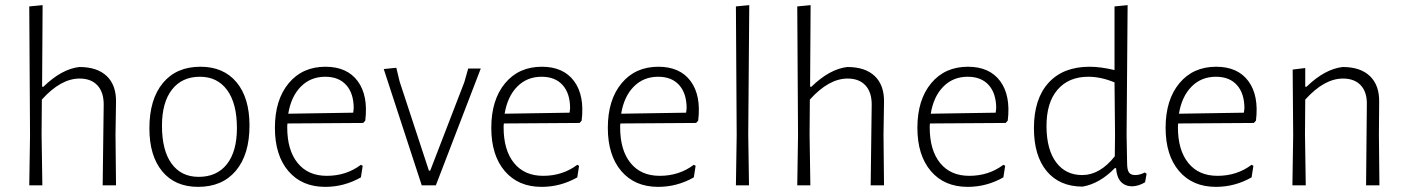

<svg xmlns="http://www.w3.org/2000/svg" viewBox="-20 -722 5475 748"><path d="M289 -461Q359 -461 396 -425.5Q433 -390 432 -325L430 -197L432 0H380L384 -315Q384 -363 359.5 -389.5Q335 -416 290 -416Q217 -416 143 -334L142 -198L145 0H94L97 -195L94 -697L146 -702L144 -384H149Q220 -453 289 -461Z M761 -462Q851 -462 901.5 -401.5Q952 -341 952 -233Q952 -120 899 -57Q846 6 752 6Q662 6 612 -54.5Q562 -115 562 -222Q562 -335 614.5 -398.5Q667 -462 761 -462ZM759 -423Q689 -423 650 -373Q611 -323 611 -232Q611 -136 648.5 -84.5Q686 -33 754 -33Q825 -33 864 -82.5Q903 -132 903 -223Q903 -319 865 -371Q827 -423 759 -423Z M1247 6Q1156 6 1103.5 -55.5Q1051 -117 1051 -224Q1051 -333 1104.5 -397.5Q1158 -462 1248 -462Q1332 -462 1373.5 -406Q1415 -350 1403 -252L1395 -243L1100 -241Q1099 -236 1099 -226Q1099 -137 1139.5 -87Q1180 -37 1253 -37Q1329 -37 1386 -80L1393 -76L1386 -31Q1321 6 1247 6ZM1247 -423Q1190 -423 1152 -384.5Q1114 -346 1103 -279L1356 -283L1358 -300Q1358 -358 1329 -390.5Q1300 -423 1247 -423Z M1524 -458 1537 -404 1651 -57H1656L1789 -402L1804 -455H1853L1678 0H1623L1475 -453Z M2090 6Q1999 6 1946.5 -55.5Q1894 -117 1894 -224Q1894 -333 1947.5 -397.5Q2001 -462 2091 -462Q2175 -462 2216.5 -406Q2258 -350 2246 -252L2238 -243L1943 -241Q1942 -236 1942 -226Q1942 -137 1982.5 -87Q2023 -37 2096 -37Q2172 -37 2229 -80L2236 -76L2229 -31Q2164 6 2090 6ZM2090 -423Q2033 -423 1995 -384.5Q1957 -346 1946 -279L2199 -283L2201 -300Q2201 -358 2172 -390.5Q2143 -423 2090 -423Z M2544 6Q2453 6 2400.5 -55.5Q2348 -117 2348 -224Q2348 -333 2401.5 -397.5Q2455 -462 2545 -462Q2629 -462 2670.5 -406Q2712 -350 2700 -252L2692 -243L2397 -241Q2396 -236 2396 -226Q2396 -137 2436.5 -87Q2477 -37 2550 -37Q2626 -37 2683 -80L2690 -76L2683 -31Q2618 6 2544 6ZM2544 -423Q2487 -423 2449 -384.5Q2411 -346 2400 -279L2653 -283L2655 -300Q2655 -358 2626 -390.5Q2597 -423 2544 -423Z M2899 -702 2895 -198 2898 0H2847L2850 -195L2847 -697Z M3281 -461Q3351 -461 3388 -425.5Q3425 -390 3424 -325L3422 -197L3424 0H3372L3376 -315Q3376 -363 3351.5 -389.5Q3327 -416 3282 -416Q3209 -416 3135 -334L3134 -198L3137 0H3086L3089 -195L3086 -697L3138 -702L3136 -384H3141Q3212 -453 3281 -461Z M3750 6Q3659 6 3606.5 -55.5Q3554 -117 3554 -224Q3554 -333 3607.5 -397.5Q3661 -462 3751 -462Q3835 -462 3876.5 -406Q3918 -350 3906 -252L3898 -243L3603 -241Q3602 -236 3602 -226Q3602 -137 3642.5 -87Q3683 -37 3756 -37Q3832 -37 3889 -80L3896 -76L3889 -31Q3824 6 3750 6ZM3750 -423Q3693 -423 3655 -384.5Q3617 -346 3606 -279L3859 -283L3861 -300Q3861 -358 3832 -390.5Q3803 -423 3750 -423Z M4373 -702 4369 -198 4371 -87Q4371 -61 4378 -50.5Q4385 -40 4403 -40Q4420 -40 4440 -50L4447 -45L4441 -12Q4417 3 4390 4Q4333 2 4328 -67H4323Q4265 -7 4198 5Q4108 5 4058 -55Q4008 -115 4008 -223Q4008 -337 4065 -399.5Q4122 -462 4225 -462Q4268 -462 4322 -449V-697ZM4220 -423Q4143 -423 4099.5 -372Q4056 -321 4057 -227Q4058 -138 4095 -89Q4132 -40 4196 -40Q4265 -40 4323 -113L4324 -194L4322 -401Q4269 -423 4220 -423Z M4717 6Q4626 6 4573.5 -55.5Q4521 -117 4521 -224Q4521 -333 4574.5 -397.5Q4628 -462 4718 -462Q4802 -462 4843.5 -406Q4885 -350 4873 -252L4865 -243L4570 -241Q4569 -236 4569 -226Q4569 -137 4609.5 -87Q4650 -37 4723 -37Q4799 -37 4856 -80L4863 -76L4856 -31Q4791 6 4717 6ZM4717 -423Q4660 -423 4622 -384.5Q4584 -346 4573 -279L4826 -283L4828 -300Q4828 -358 4799 -390.5Q4770 -423 4717 -423Z M5065 -457V-384H5070Q5141 -453 5211 -461Q5280 -461 5317 -425.5Q5354 -390 5353 -325L5352 -197L5354 0H5302L5305 -315Q5306 -363 5281.5 -389.5Q5257 -416 5212 -416Q5139 -416 5065 -334L5064 -198L5067 0H5015L5018 -195L5016 -451Z"/></svg>

Font: Alegreya Sans SC Light
Style: Regular
Weight: 300
Designer: Juan Pablo del Peral
Foundry: Huerta Tipografica
Version: Version 2.007